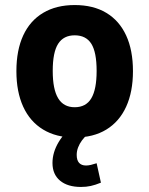

<svg xmlns="http://www.w3.org/2000/svg" viewBox="-20 -534 592 761"><path d="M276 11Q203 11 151 -20.5Q99 -52 72 -111Q45 -170 45 -252Q45 -335 72 -393.5Q99 -452 151 -483Q203 -514 276 -514Q350 -514 401.5 -483Q453 -452 480 -393.5Q507 -335 507 -252Q507 -170 480 -111Q453 -52 401.5 -20.5Q350 11 276 11ZM276 -109Q321 -109 342 -144.5Q363 -180 363 -253Q363 -327 342 -360.5Q321 -394 276 -394Q232 -394 210.5 -360.5Q189 -327 189 -253Q189 -180 210.5 -144.5Q232 -109 276 -109ZM301 207Q248 207 218 182Q188 157 188 112Q188 70 212.5 29Q237 -12 280 -42L326 0Q314 10 304.5 23Q295 36 289.5 50.5Q284 65 284 80Q284 101 293.5 111.5Q303 122 321 122Q330 122 340.5 119.5Q351 117 363 113L380 190Q358 199 340 203Q322 207 301 207Z"/></svg>

Font: Nunito Sans 7pt Condensed ExtraBold
Style: Regular
Weight: 800
Width: 3
Designer: Vernon Adams
Foundry: Vernon Adams
Version: Version 3.101;gftools[0.9.27]